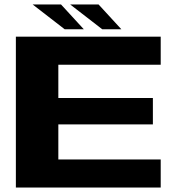

<svg xmlns="http://www.w3.org/2000/svg" viewBox="-20 -839 804 859"><path d="M51 0H699V-125.5H241V-282.5H664V-400.5H241V-549.5H699V-675H51ZM437.5 -708H523L421 -819H294ZM269.5 -708H355L253 -819H126Z"/></svg>

Font: Anybody Expanded
Style: Bold
Weight: 700
Width: 7
Designer: Tyler Finck
Foundry: Etcetera Type Company
Version: Version 1.113;gftools[0.9.25]